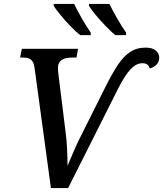

<svg xmlns="http://www.w3.org/2000/svg" viewBox="-20 -964 836 984"><path d="M157 -617Q152 -648 138.5 -658.5Q125 -669 98 -669H83L92 -714H380L372 -669H350Q277 -669 277 -617Q277 -610 277.5 -601.5Q278 -593 279 -587L317 -280Q322 -242 324 -196.5Q326 -151 326 -114Q340 -147 359.5 -192.5Q379 -238 401 -280L526 -530Q556 -589 584 -631.5Q612 -674 646 -697Q680 -720 726 -720Q761 -720 778.5 -705Q796 -690 796 -668Q796 -647 782.5 -633Q769 -619 747 -613Q741 -640 710 -640Q679 -640 650.5 -610.5Q622 -581 587 -513L329 0H241ZM571 -784Q549 -802 521.5 -830.5Q494 -859 470 -888Q446 -917 436 -934V-944H541Q557 -910 581 -868.5Q605 -827 626 -797V-784ZM391 -784Q368 -802 340.5 -830.5Q313 -859 289.5 -888Q266 -917 255 -934V-944H360Q376 -910 400 -868.5Q424 -827 445 -797V-784Z"/></svg>

Font: Noto Serif Medium
Style: Italic
Weight: 500
Italic angle: -12°
Designer: Monotype Design Team
Foundry: Monotype Imaging Inc.
Version: Version 2.014; ttfautohint (v1.8.4.7-5d5b)